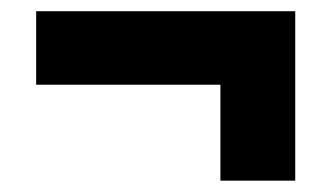

<svg xmlns="http://www.w3.org/2000/svg" viewBox="-20 -438 583 342"><path d="M505.9 -418V-116.2H372.6V-287.1H44.4V-418Z"/></svg>

Font: Open Sans SemiCondensed ExtraBold
Style: Italic
Weight: 800
Width: 4
Italic angle: -12°
Designer: Monotype Design Team
Foundry: Monotype Imaging Inc.
Version: Version 3.003